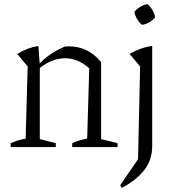

<svg xmlns="http://www.w3.org/2000/svg" viewBox="-20 -717 848 936"><path d="M32 0V-19Q46 -25 63 -31Q80 -37 105 -41L115 -393L64 -454Q112 -484 167 -493L174 -400V-39L252 -19V0ZM332 0V-19Q347 -26 364 -31.5Q381 -37 405 -41L415 -384L473 -414V-39L553 -19V0ZM168 -381 166 -400Q196 -432 228 -453.5Q260 -475 296 -490Q301 -490 306.5 -490.5Q312 -491 316 -491Q362 -491 401 -472.5Q440 -454 473 -414L415 -384Q360 -433 297 -433Q232 -433 168 -381ZM574 199 566 186 653 59 663 -393 612 -454Q637 -469 664.5 -479Q692 -489 722 -493V-5Q722 63 683 112.5Q644 162 574 199ZM700 -697Q714 -684 724 -666.5Q734 -649 736 -632Q725 -618 707.5 -608Q690 -598 672 -596Q658 -607 648 -624.5Q638 -642 635 -659Q647 -674 664 -684Q681 -694 700 -697Z"/></svg>

Font: Piazzolla 24pt Light
Style: Regular
Weight: 300
Designer: Juan Pablo del Peral
Foundry: Huerta Tipografica
Version: Version 2.005